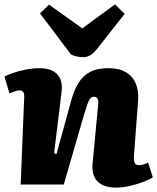

<svg xmlns="http://www.w3.org/2000/svg" viewBox="-24 -839 715 873"><path d="M671 -33Q656 -23 627.5 -12Q599 -1 566 6.5Q533 14 505 14Q446 14 419 -14.5Q392 -43 397 -95L422 -360Q425 -382 419.5 -390.5Q414 -399 404 -399Q394 -399 387.5 -392.5Q381 -386 374.5 -368Q368 -350 357 -314L266 0H70L86 -395Q87 -412 82 -420Q77 -428 65 -428Q57 -428 46 -424.5Q35 -421 19 -415L-4 -491Q7 -497 33 -506.5Q59 -516 92.5 -522.5Q126 -529 157 -529Q208 -529 235 -502.5Q262 -476 256 -422L222 -142L233 -139L299 -379Q312 -427 332 -460.5Q352 -494 385 -511.5Q418 -529 470 -529Q517 -529 548 -511Q579 -493 593 -460Q607 -427 604 -382L585 -131Q584 -109 588.5 -98.5Q593 -88 609 -88Q620 -88 631 -92Q642 -96 649 -100ZM158 -778 199 -818 350 -710 499 -819 543 -776 415 -614Q401 -596 386 -587.5Q371 -579 355 -579Q340 -579 326 -582Q312 -585 299 -591Z"/></svg>

Font: Literata ExtraBold
Style: Italic
Weight: 800
Italic angle: -2°
Designer: Latin by Veronika Burian and Jose Scaglione. Greek by Irene Vlachou. Cyrillic by Vera Evstafieva
Foundry: TypeTogether
Version: Version 3.002